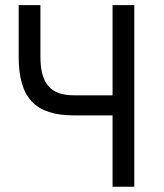

<svg xmlns="http://www.w3.org/2000/svg" viewBox="-20 -713 626 733"><path d="M262.2 -272.5H409.7V0H492.7V-693.4H409.7V-349.1H262.2C172.9 -349.1 134.3 -393.6 134.3 -497.1V-693.4H51.3V-497.1C51.3 -339.4 113.8 -272.5 262.2 -272.5Z"/></svg>

Font: Cascadia Code SemiLight
Style: Regular
Weight: 350
Monospace: yes
Designer: Aaron Bell
Foundry: Saja Typeworks
Version: Version 2404.023